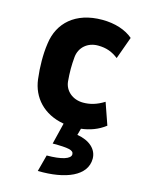

<svg xmlns="http://www.w3.org/2000/svg" viewBox="-118 -593 693 924"><g transform="rotate(15 228.5 -131.5)"><path d="M185 177 163 260C303 263 403 220 403 135C403 88 364 53 302 43L311 10C353 5 394 -9 430 -37L392 -146C355 -123 323 -114 288 -114C235 -114 196 -149 192 -194C188 -238 188 -274 192 -316C197 -364 235 -398 287 -398C330 -398 359 -386 389 -363L429 -474C393 -505 339 -523 275 -523C141 -523 64 -449 50 -346C45 -313 44 -285 44 -257C44 -229 46 -198 50 -166C61 -79 121 -10 224 8L198 114C277 114 303 119 303 140C303 163 258 177 185 177Z"/></g></svg>

Font: Finlandica
Style: Bold
Weight: 700
Designer: Niklas Ekholm, Juho Hiilivirta, Jaakko Suomalainen
Foundry: Helsinki Type Studio
Version: Version 2.000;Glyphs 3.2 (3202)